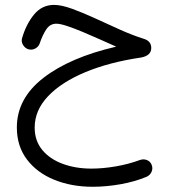

<svg xmlns="http://www.w3.org/2000/svg" viewBox="-20 -439 680 768"><path d="M196.3 -419.4Q225.6 -419.4 268.6 -403.8Q311.5 -388.2 360.8 -365.5Q410.2 -342.8 460.2 -320.3Q510.3 -297.9 553.7 -284.2Q585 -275.4 585 -247.1Q585 -216.8 544.9 -209Q417.5 -190.4 321.5 -150.4Q225.6 -110.4 172.1 -54Q118.7 2.4 118.7 71.3Q118.7 124 148.9 160.6Q179.2 197.3 230.7 216.3Q282.2 235.4 345.7 235.4Q391.6 235.4 442.9 226.6Q494.1 217.8 539.1 201.2Q554.2 195.8 567.6 201.2Q581.1 206.5 586.4 219.7Q592.3 233.9 586.4 247.8Q580.6 261.7 566.4 268.1Q520 287.6 462.4 297.9Q404.8 308.1 351.1 308.1Q265.6 308.1 196.8 280Q127.9 252 87.6 198.7Q47.4 145.5 47.4 70.8Q47.4 -44.9 153.3 -127.2Q259.3 -209.5 444.8 -252.4Q417 -264.6 382.3 -280.3Q347.7 -295.9 312.7 -310.5Q277.8 -325.2 249.3 -334.7Q220.7 -344.2 205.6 -344.2Q180.2 -344.2 165.3 -321.8Q150.4 -299.3 139.6 -267.6Q135.7 -253.4 122.3 -245.6Q108.9 -237.8 94.2 -241.7Q80.6 -245.6 72.3 -259Q64 -272.5 68.4 -286.6Q84.5 -342.3 116.2 -380.9Q147.9 -419.4 196.3 -419.4Z"/></svg>

Font: Mikhak-FD Regular
Style: FD-Regular
Weight: 400
Designer: Amin Abedi
Version: Version 3.2